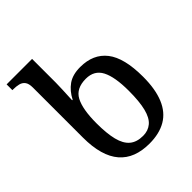

<svg xmlns="http://www.w3.org/2000/svg" viewBox="-211 -892 1034 1034"><g transform="rotate(-45 306.5 -375.0)"><path d="M329 10Q273 10 230 -6.5Q187 -23 157.5 -57Q128 -91 113 -143.5Q98 -196 98 -267V-648Q98 -678 87 -692.5Q76 -707 57.5 -711.5Q39 -716 17 -716H10V-760H204V-579Q204 -557 202.5 -526.5Q201 -496 200 -473Q199 -450 199 -450H203Q226 -495 262 -520.5Q298 -546 356 -546Q455 -546 507 -479.5Q559 -413 559 -269Q559 -175 533 -112.5Q507 -50 455.5 -20Q404 10 329 10ZM334 -44Q373 -44 399.5 -66.5Q426 -89 438.5 -139Q451 -189 451 -270Q451 -376 424 -428Q397 -480 333 -480Q259 -480 231.5 -428Q204 -376 204 -269Q204 -192 216.5 -142Q229 -92 257.5 -68Q286 -44 334 -44Z"/></g></svg>

Font: ET Text
Style: Regular
Weight: 470
Designer: Monotype Design Team
Foundry: Monotype Imaging Inc.
Version: Version 2.009